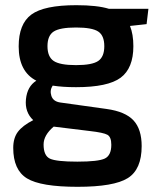

<svg xmlns="http://www.w3.org/2000/svg" viewBox="-20 -524 608 740"><path d="M552 -490 545 -431 481 -424Q494 -392 494 -346Q494 -261 445 -224.5Q396 -188 273 -188Q222 -188 183 -194Q171 -176 178 -154.5Q185 -133 212 -129L391 -104Q463 -94 494.5 -60Q526 -26 526 39Q526 129 472.5 162.5Q419 196 279 196Q137 196 84 163.5Q31 131 31 46Q31 8 49 -16Q67 -40 108 -61Q75 -92 80 -141.5Q85 -191 120 -213Q52 -248 52 -345Q52 -432 101 -468Q150 -504 274 -504Q355 -504 400 -490ZM187 -289Q211 -273 273 -273Q335 -273 358.5 -289Q382 -305 382 -346Q382 -387 358.5 -402.5Q335 -418 273 -418Q211 -418 187 -402.5Q163 -387 163 -346Q163 -305 187 -289ZM409 34Q409 4 394 -4.5Q379 -13 326 -19L187 -36Q148 -3 148 33Q148 76 172.5 87.5Q197 99 278 99Q359 99 384 87Q409 75 409 34Z"/></svg>

Font: Exo 2 Semi Bold
Style: Regular
Weight: 600
Designer: Natanael Gama
Version: Version 1.001;PS 001.001;hotconv 1.0.88;makeotf.lib2.5.64775